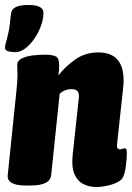

<svg xmlns="http://www.w3.org/2000/svg" viewBox="-24 -741 529 769"><path d="M361 8Q333 8 309.5 -4Q286 -16 274 -44Q262 -72 267 -120L291 -342Q292 -349 292 -352Q292 -355 292 -359Q292 -370 285 -377Q278 -384 261 -384Q236 -384 215 -366L181 -40Q177 2 99 2H79Q3 2 7 -40L43 -389Q44 -397 45 -413Q46 -429 46 -440Q46 -450 45.5 -459.5Q45 -469 45 -480Q45 -498 63 -507Q81 -516 106.5 -519Q132 -522 156 -522Q186 -522 199.5 -515Q213 -508 213 -480Q213 -459 210 -439Q235 -472 275.5 -501.5Q316 -531 370 -531Q471 -531 471 -419Q471 -412 470.5 -403.5Q470 -395 469 -387L445 -165Q442 -143 456 -143Q462 -143 467 -145Q472 -147 476 -147Q480 -147 482 -143.5Q484 -140 484 -127Q484 -105 480 -75.5Q476 -46 469 -32Q464 -20 446 -11Q428 -2 405 3Q382 8 361 8ZM38 -532Q22 -532 9 -535.5Q-4 -539 -4 -550Q-4 -559 -0.5 -570Q3 -581 9 -607Q15 -633 20 -686Q22 -703 38 -712Q54 -721 90 -721Q150 -721 150 -690Q150 -664 139.5 -636Q129 -608 112.5 -584.5Q96 -561 76.5 -546.5Q57 -532 38 -532Z"/></svg>

Font: Asap Condensed Condensed Black
Style: Italic
Weight: 900
Width: 3
Italic angle: -6°
Designer: Pablo Cosgaya
Foundry: Omnibus-Type
Version: Version 3.001; ttfautohint (v1.8.4.7-5d5b)